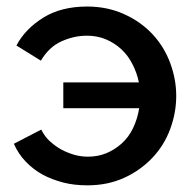

<svg xmlns="http://www.w3.org/2000/svg" viewBox="-20 -553 586 582"><path d="M245.1 8.8Q205.1 8.8 172.4 0.5Q136.7 -8.8 108.9 -23.9Q81.1 -39.1 57.6 -63.5Q35.6 -86.4 22 -117.2L105 -160.2Q116.2 -138.2 130.9 -125Q148.4 -109.4 166 -99.6Q185.5 -89.4 206.1 -83.5Q225.6 -78.1 247.1 -78.1Q276.4 -78.1 301.8 -88.4Q327.1 -98.6 349.1 -118.2Q370.1 -137.2 383.3 -164.6Q397 -193.4 401.9 -225.1H171.9V-303.2H400.9Q395.5 -331.5 381.3 -358.9Q368.2 -384.8 347.7 -403.8Q327.1 -422.9 300.3 -434.1Q274.4 -444.8 243.2 -444.8Q204.1 -444.8 166.5 -427.7Q128.4 -410.6 104 -369.1L29.8 -415Q56.2 -465.3 111.3 -499.5Q165.5 -533.2 244.1 -533.2Q305.7 -533.2 356.9 -509.8Q406.7 -487.3 441.9 -449.7Q477.1 -412.1 495.6 -362.8Q514.2 -313 514.2 -262.2Q514.2 -210.9 495.6 -161.1Q477.5 -112.3 441.9 -74.7Q405.8 -36.6 356.9 -14.2Q306.6 8.8 245.1 8.8Z"/></svg>

Font: Rising Sun DemiBold
Style: DemiBold
Weight: 600
Designer: Matt McInerney, Pablo Impallari, Rodrigo Fuenzalida
Foundry: Matt McInerney, Pablo Impallari, Rodrigo Fuenzalida
Version: Version 1.000